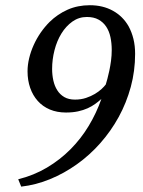

<svg xmlns="http://www.w3.org/2000/svg" viewBox="-20 -693 540 725"><path d="M84 -423.8Q84 -447.8 90.1 -473.1Q96.2 -498.5 107.2 -522.9Q118.2 -547.4 133.5 -569.6Q148.9 -591.8 167 -609.9Q197.3 -639.6 235.4 -656.5Q273.4 -673.3 319.3 -673.3Q368.7 -673.3 406.5 -652.3Q444.3 -631.3 465.8 -593.3Q477.5 -571.8 483.9 -545.9Q490.2 -520 490.2 -489.7Q490.2 -425.3 473.9 -365Q457.5 -304.7 428.2 -251.2Q398.9 -197.8 358.6 -152.3Q318.4 -106.9 270.5 -72.8Q222.7 -38.6 169.2 -16.6Q115.7 5.4 60.1 11.7L48.8 -16.1Q107.9 -30.8 157.2 -60.1Q206.5 -89.4 246.1 -129.2Q285.6 -168.9 314.9 -217.5Q344.2 -266.1 362.8 -319.3Q352.5 -310.1 339.8 -300.8Q327.1 -291.5 311 -284.2Q294.9 -276.9 274.7 -272.5Q254.4 -268.1 229 -268.1Q195.3 -268.1 168.2 -279.5Q141.1 -291 122.6 -311.8Q104 -332.5 94 -361.1Q84 -389.6 84 -423.8ZM176.8 -432.6Q176.8 -410.2 181.4 -389.2Q186 -368.2 196.3 -352.1Q206.5 -335.9 222.9 -326.4Q239.3 -316.9 263.2 -316.9Q285.6 -316.9 304.7 -323.2Q323.7 -329.6 338.4 -338.4Q353 -347.2 363.5 -356.9Q374 -366.7 379.4 -374Q381.8 -381.8 385.5 -395.3Q389.2 -408.7 392.8 -426Q396.5 -443.4 399.2 -463.4Q401.9 -483.4 401.9 -503.9Q401.9 -530.3 397 -553Q392.1 -575.7 380.9 -592.5Q369.6 -609.4 351.8 -619.1Q334 -628.9 308.1 -628.9Q277.8 -628.9 253.4 -611.6Q229 -594.2 211.9 -566.4Q194.8 -538.6 185.8 -503.4Q176.8 -468.3 176.8 -432.6Z"/></svg>

Font: PT Astra Serif
Style: Italic
Weight: 400
Italic angle: -16°
Designer: A.Korolkova, I. Chaeva
Foundry: ParaType Ltd
Version: Version 1.001